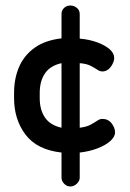

<svg xmlns="http://www.w3.org/2000/svg" viewBox="-20 -715 470 696"><path d="M235 -39Q222 -39 212.5 -49Q203 -59 203 -71V-162Q114 -172 72.5 -227Q31 -282 31 -359V-378Q31 -430 49 -472Q67 -514 105 -541.5Q143 -569 203 -576V-664Q203 -678 212.5 -686.5Q222 -695 235 -695Q248 -695 258.5 -686.5Q269 -678 269 -664V-575Q304 -572 332.5 -561.5Q361 -551 377.5 -536.5Q394 -522 394 -505Q394 -495 388 -483Q382 -471 372.5 -463.5Q363 -456 351 -456Q342 -456 332.5 -462.5Q323 -469 308.5 -476.5Q294 -484 269 -486V-252Q294 -255 308.5 -263Q323 -271 332.5 -277.5Q342 -284 351 -284Q372 -284 384.5 -268Q397 -252 397 -235Q397 -219 379.5 -203.5Q362 -188 333 -177Q304 -166 269 -162V-71Q269 -59 258.5 -49Q248 -39 235 -39ZM203 -252V-486Q162 -477 143 -449Q124 -421 124 -378V-359Q124 -317 143 -289Q162 -261 203 -252Z"/></svg>

Font: Dosis SemiBold
Style: Regular
Weight: 600
Designer: EdgarTolentino, PabloImpallari, IginoMarini
Foundry: EdgarTolentino, PabloImpallari, IginoMarini
Version: Version 3.001; ttfautohint (v1.8.2)